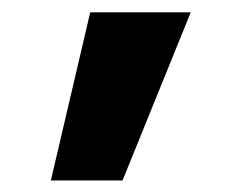

<svg xmlns="http://www.w3.org/2000/svg" viewBox="-20 -540 376 319"><path d="M183.6 -240.2H64.5L129.9 -519.5H296.9Z"/></svg>

Font: Mgen+ 1c bold
Style: Bold
Weight: 700
Designer: [Source Han Sans]
Ryoko NISHIZUKA  (kana & ideographs); Paul D. Hunt (Latin, Greek & Cyrillic); Wenlong ZHANG  (bopomofo
Version: Version 1.059.20150602